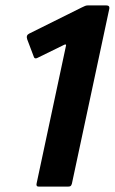

<svg xmlns="http://www.w3.org/2000/svg" viewBox="-20 -693 426 713"><path d="M124 0Q113 0 116 -12L225 -523Q227 -530 219 -527L119 -478Q109 -473 106 -481L81 -547Q76 -562 88 -568L283 -665Q291 -669 296 -671Q301 -673 307 -673H374Q388 -673 386 -661L247 -11Q245 -4 242 -2Q239 0 232 0Z"/></svg>

Font: Glory Thin
Style: Bold Italic
Weight: 700
Italic angle: -12°
Version: Version 1.011